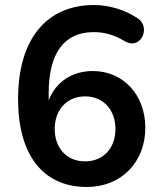

<svg xmlns="http://www.w3.org/2000/svg" viewBox="-20 -735 640 765"><path d="M326 10C463 10 559 -89 559 -226C559 -357 471 -452 350 -452C268 -452 202 -409 174 -335V-364C174 -525 237 -607 353 -607C393 -607 432 -598 477 -571C541 -533 582 -626 530 -661C477 -697 413 -715 355 -715C165 -715 52 -579 52 -340C52 -118 151 10 326 10ZM319 -92C247 -92 198 -144 198 -221C198 -298 247 -351 319 -351C391 -351 440 -298 440 -221C440 -144 391 -92 319 -92Z"/></svg>

Font: Nunito
Style: Bold
Weight: 700
Designer: Vernon Adams
Foundry: Vernon Adams
Version: Version 3.602